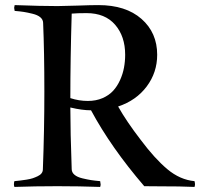

<svg xmlns="http://www.w3.org/2000/svg" viewBox="-20 -738 798 761"><path d="M38.1 -717.8Q143.6 -713.9 208 -713.9Q232.4 -713.9 286.6 -715.8Q340.8 -717.8 370.1 -717.8Q478.5 -717.8 540.8 -663.1Q603 -608.4 603 -521Q603 -450.7 561.5 -395.3Q520 -339.8 448.2 -315.9Q481 -257.3 538.1 -183.1Q593.3 -109.4 643.3 -67.4Q693.4 -25.4 751 -20Q752.9 -12.2 752.9 -7.8Q752.9 -2.9 751 2.9Q721.7 1.5 688.5 1Q655.3 0.5 614.5 0.5Q573.7 0.5 551.8 0Q420.4 -152.8 340.8 -300.8Q305.2 -300.8 258.8 -312Q258.8 -217.3 264.2 -66.9Q264.6 -54.2 275.4 -45.2Q286.1 -36.1 306.4 -31.2Q326.7 -26.4 340.6 -24.2Q354.5 -22 377 -20Q378.9 -10.3 378.9 -6.8Q378.9 -2.9 377 2.9Q293.9 0 207 0Q119.1 0 37.1 2.9Q35.2 -2.9 35.2 -6.8Q35.2 -15.1 37.1 -20Q51.8 -21.5 60.5 -22.5Q69.3 -23.4 84.7 -25.9Q100.1 -28.3 109.6 -31.5Q119.1 -34.7 129.4 -39.6Q139.6 -44.4 144.8 -51.3Q149.9 -58.1 149.9 -66.9Q155.8 -219.7 155.8 -375Q155.8 -533.2 150.9 -647.9Q150.4 -660.6 139.6 -669.7Q128.9 -678.7 108.6 -683.6Q88.4 -688.5 74.5 -690.7Q60.5 -692.9 38.1 -694.8Q36.1 -703.6 36.1 -707Q36.1 -710 38.1 -717.8ZM265.1 -684.1H264.2Q258.8 -503.9 258.8 -349.1Q293 -337.9 328.1 -337.9Q360.4 -337.9 386 -348.9Q411.6 -359.9 428.2 -377.9Q444.8 -396 455.8 -420.4Q466.8 -444.8 471.4 -469.7Q476.1 -494.6 476.1 -521Q476.1 -593.8 436.3 -639.9Q396.5 -686 323.2 -686Q287.1 -686 265.1 -684.1Z"/></svg>

Font: Jacques Francois
Style: Regular
Weight: 400
Designer: Manvel Shmavonyan, Alexei Vanyashin
Foundry: Cyreal (www.cyreal.org)
Version: Version 1.003